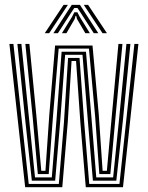

<svg xmlns="http://www.w3.org/2000/svg" viewBox="-20 -784 619 804"><path d="M85.4 0 19.4 -600H36.2L100.3 -13.7H226.3L247.6 -269.5L265.1 -541.4H313L332.7 -269.9L353.7 -13.7H480.2L542.8 -600H559.6L495 0H339.2L316.6 -270.6L298.5 -528.5H279.6L263.7 -272L240.8 0ZM113.3 -27.5 86.7 -271.5 52.8 -600H69.6L102.4 -279.8L126.6 -41.2H196.9L216.8 -284.8L238 -567.3H340.1L363.3 -287L383.1 -41.2H453.8L478.2 -281.2L509.4 -600H526.1L494 -273.9L467.1 -27.5H369L347.8 -279.3L325.5 -554.4H252.7L232.2 -277.3L211 -27.5ZM138.4 -55.1 117.2 -289.2 86.2 -600H103.1L132.1 -301.4L152.9 -68.7H170.3L186.3 -301.4L210.7 -593.2H367.4L393.4 -306.4L409.7 -68.7H427.5L448.9 -306.4L475.9 -600H492.7L463.5 -292L442.1 -55.1H396L378.4 -296.1L352.5 -580.4H225.6L201.5 -292.9L184 -55.1ZM167.4 -645 246.3 -763.7H264.4L185.9 -645ZM203.6 -645 280.5 -763.7H314.7L391.6 -645H372.7L320 -727L304.3 -750.6H291.1L275.2 -726.7L222.5 -645ZM239.3 -645 281.8 -713.9 291.3 -732.5H304.1L313.7 -713.9L356.3 -645H337.4L302.4 -704.6L299.1 -717.6H296.3L292.8 -704.6L258.2 -645ZM409.3 -645 330.8 -763.7H348.9L427.8 -645Z"/></svg>

Font: Big Shoulders Inline Text SC Thin
Style: Regular
Weight: 100
Designer: Patric King
Foundry: XO Type Co
Version: Version 2.002